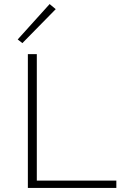

<svg xmlns="http://www.w3.org/2000/svg" viewBox="-20 -924 618 944"><path d="M254 -879 90 -712 67 -730 224 -904ZM552 -36V0H117V-658H161V-36Z"/></svg>

Font: Ysabeau SC Light
Style: Regular
Weight: 300
Designer: Christian Thalmann (Catharsis Fonts)
Version: Version 0.003